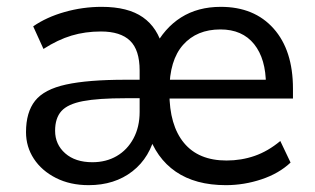

<svg xmlns="http://www.w3.org/2000/svg" viewBox="-20 -532 919 561"><path d="M239 9Q185 9 143.5 -12Q102 -33 79 -68Q56 -103 56 -146Q56 -204 82.5 -237.5Q109 -271 173 -285Q237 -299 347 -299H397V-245H347Q267 -245 222.5 -236.5Q178 -228 159.5 -207.5Q141 -187 141 -150Q141 -110 170.5 -84Q200 -58 250 -58Q290 -58 321 -76Q352 -94 370 -127.5Q388 -161 388 -205V-326Q388 -386 360 -413Q332 -440 275 -440Q229 -440 189 -428Q149 -416 107 -389L77 -455Q116 -482 169 -497Q222 -512 277 -512Q354 -512 397.5 -481.5Q441 -451 456 -391H430Q460 -450 509 -481Q558 -512 625 -512Q723 -512 779.5 -448.5Q836 -385 836 -273V-244H463V-299H774L757 -284Q757 -360 722.5 -403Q688 -446 624 -446Q555 -446 515 -401Q475 -356 475 -268V-261Q475 -166 517.5 -114.5Q560 -63 642 -63Q685 -63 724 -76.5Q763 -90 799 -120L829 -57Q795 -25 744 -8Q693 9 640 9Q551 9 493.5 -30.5Q436 -70 412 -145H435Q419 -72 367 -31.5Q315 9 239 9Z"/></svg>

Font: Mulish ExtraLight Medium
Style: Regular
Weight: 500
Version: Version 3.603